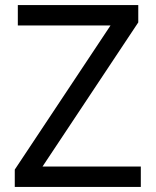

<svg xmlns="http://www.w3.org/2000/svg" viewBox="-20 -734 612 754"><path d="M533 0H38V-68L414 -634H50V-714H523V-646L147 -80H533Z"/></svg>

Font: Noto Sans Adlam Unjoined
Style: Regular
Weight: 400
Designer: Mark Jamra, Neil Patel
Foundry: JamraPatel LLC
Version: Version 3.001